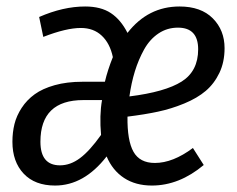

<svg xmlns="http://www.w3.org/2000/svg" viewBox="-20 -557 727 589"><path d="M241.2 -537.1Q289.6 -537.1 320.1 -516.8Q350.6 -496.6 371.1 -456.1Q434.1 -537.1 530.8 -537.1Q596.7 -537.1 632.8 -500.7Q668.9 -464.4 668.9 -409.2Q668.9 -366.7 653.1 -333.5Q637.2 -300.3 611.1 -278.1Q585 -255.9 545.2 -239.5Q505.4 -223.1 464.4 -214.4Q423.3 -205.6 371.1 -199.2Q370.1 -126 389.4 -91.6Q408.7 -57.1 455.1 -57.1Q510.3 -57.1 571.8 -103L605 -50.8Q529.8 12.2 445.8 12.2Q396 12.2 360.6 -11Q325.2 -34.2 307.1 -77.1Q237.8 12.2 148.9 12.2Q86.9 12.2 52.5 -24.4Q18.1 -61 18.1 -122.1Q18.1 -150.9 24.4 -176.5Q30.8 -202.1 46.6 -226.3Q62.5 -250.5 86.4 -267.8Q110.4 -285.2 147.7 -295.7Q185.1 -306.2 232.9 -306.2H301.8Q310.1 -341.8 326.2 -381.8Q317.4 -423.8 292.2 -447.5Q267.1 -471.2 228 -471.2Q183.1 -471.2 112.8 -443.8L100.1 -504.9Q173.8 -537.1 241.2 -537.1ZM525.9 -472.2Q492.7 -472.2 466.1 -454.3Q439.5 -436.5 422.1 -405.3Q404.8 -374 393.8 -338.4Q382.8 -302.7 377 -261.2Q486.8 -274.9 537.4 -306.9Q587.9 -338.9 587.9 -405.8Q587.9 -472.2 525.9 -472.2ZM293 -250H235.8Q104 -250 104 -122.1Q104 -49.8 164.1 -49.8Q195.8 -49.8 225.3 -71.8Q254.9 -93.8 290 -143.1Q284.7 -203.6 293 -250Z"/></svg>

Font: Fira Sans Compressed Book
Style: Italic
Weight: 350
Width: 3
Italic angle: -8°
Designer: Carrois Corporate & Edenspiekermann AG
Foundry: Carrois Corporate GbR & Edenspiekermann AG
Version: Version 4.203;PS 004.203;hotconv 1.0.88;makeotf.lib2.5.64775